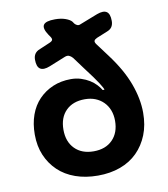

<svg xmlns="http://www.w3.org/2000/svg" viewBox="-82 -800 765 872"><g transform="rotate(-10 300.0 -363.5)"><path d="M187 -629Q199 -634 201 -640Q203 -646 196 -656L189 -666Q167 -699 177 -714.5Q187 -730 230 -730Q258 -730 278.5 -722.5Q299 -715 307 -705L313 -696Q319 -689 326 -686.5Q333 -684 341 -688L423 -720Q453 -731 468 -721Q483 -711 483 -678Q483 -662 476 -651Q469 -640 453 -634L404 -614Q393 -609 390.5 -603Q388 -597 395 -587L442 -524Q499 -448 525 -377.5Q551 -307 551 -243Q551 -186 533 -141Q515 -96 482.5 -63.5Q450 -31 403.5 -14Q357 3 300 3Q243 3 196.5 -13.5Q150 -30 117.5 -61Q85 -92 67 -134.5Q49 -177 49 -230Q49 -280 63.5 -320.5Q78 -361 105.5 -389.5Q133 -418 170.5 -434Q208 -450 254 -450Q279 -450 300.5 -443Q322 -436 339 -425.5Q356 -415 368.5 -401.5Q381 -388 388 -376H396Q396 -382 379 -408.5Q362 -435 323 -486L281 -543Q273 -552 264.5 -555.5Q256 -559 244 -554L170 -524Q140 -512 124.5 -522Q109 -532 109 -565Q109 -581 116.5 -592Q124 -603 140 -609ZM300 -109Q355 -109 387 -141.5Q419 -174 419 -229Q419 -256 410.5 -278Q402 -300 386 -316Q370 -332 348.5 -340.5Q327 -349 300 -349Q245 -349 213 -317Q181 -285 181 -229Q181 -174 213 -141.5Q245 -109 300 -109Z"/></g></svg>

Font: Maple Mono
Style: Bold
Weight: 700
Monospace: yes
Designer: subframe7536
Version: Version 7.200